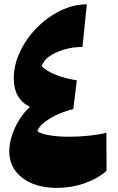

<svg xmlns="http://www.w3.org/2000/svg" viewBox="-20 -867 552 898"><path d="M120.1 -367.2Q44.4 -404.3 44.4 -500Q44.4 -563.5 73.7 -625.2Q103 -687 152.3 -737.1Q201.7 -787.1 262.5 -816.9Q323.2 -846.7 386.2 -846.7L365.7 -647.5Q319.8 -647.5 278.1 -634.8Q236.3 -622.1 208.5 -601.6Q180.7 -581.1 175.8 -556.6Q197.3 -534.7 241.2 -517.1Q285.2 -499.5 339.4 -491.2L322.8 -356.9Q260.7 -341.8 213.1 -312.7Q165.5 -283.7 154.3 -253.4Q170.9 -241.2 210.7 -234.4Q250.5 -227.5 304.2 -227.5Q351.6 -227.5 398.9 -232.7Q446.3 -237.8 477.5 -246.1L478.5 -68.4Q436 -30.8 374.8 -9.5Q313.5 11.7 246.6 11.7Q145.5 11.7 84.5 -35.2Q23.4 -82 23.4 -159.7Q23.4 -194.8 35.9 -233.2Q48.3 -271.5 70.3 -306.9Q92.3 -342.3 120.1 -367.2Z"/></svg>

Font: Pinar-DS1-FD Black
Style: Regular
Weight: 900
Designer: Amin Abedi
Version: Version 2.000